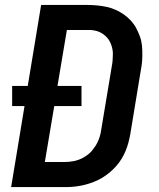

<svg xmlns="http://www.w3.org/2000/svg" viewBox="-20 -755 640 775"><path d="M25 0 79 -327H29V-408H92L146 -735H333Q353 -735 373 -733Q393 -731 411.5 -727Q430 -723 447.5 -715Q465 -707 480 -696.5Q495 -686 508 -672Q521 -658 529.5 -642Q538 -626 544.5 -608.5Q551 -591 553 -571.5Q555 -552 554.5 -529Q554 -506 552 -493L506 -214Q503 -197 498.5 -180Q494 -163 487 -146Q480 -129 470.5 -113.5Q461 -98 448.5 -84Q436 -70 421.5 -58Q407 -46 391 -36.5Q375 -27 358 -20.5Q341 -14 324 -9.5Q307 -5 287 -2.5Q267 0 255 0ZM161 -101H239Q249 -101 259.5 -102Q270 -103 279.5 -105Q289 -107 299.5 -111Q310 -115 318.5 -120Q327 -125 336 -132Q345 -139 351.5 -147Q358 -155 364 -164Q370 -173 374.5 -182.5Q379 -192 382.5 -203.5Q386 -215 387 -222L432 -492Q434 -502 434.5 -512Q435 -522 435.5 -532.5Q436 -543 434.5 -552.5Q433 -562 430 -571Q427 -580 422.5 -588.5Q418 -597 411.5 -604Q405 -611 397.5 -616.5Q390 -622 381 -626Q372 -630 361 -632Q350 -634 343 -634H250L212 -408H309V-327H199Z"/></svg>

Font: Iosevka Aile Oblique
Style: Bold
Weight: 700
Italic angle: -9°
Designer: Belleve Invis
Foundry: Belleve Invis
Version: Version 31.1.0; ttfautohint (v1.8.4)